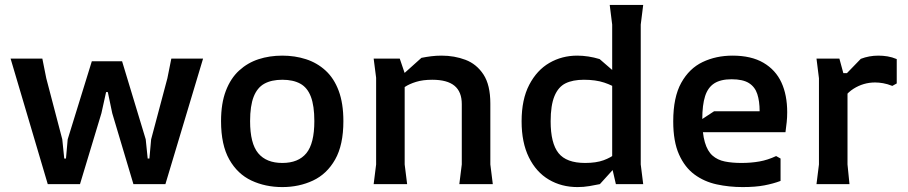

<svg xmlns="http://www.w3.org/2000/svg" viewBox="-20 -748 3688 780"><path d="M174 0 23 -510H152L168 -430L233 -182L241 -104H248L255 -182L353 -499H476L572 -182L580 -104H587L594 -182L660 -430L676 -510H805L652 0H522L436 -288L418 -374H411L392 -288L305 0Z M1127 12Q1058 12 1001.5 -14.5Q945 -41 911.5 -100Q878 -159 878 -256Q878 -328 897.5 -379Q917 -430 951.5 -461.5Q986 -493 1030.5 -507.5Q1075 -522 1127 -522Q1178 -522 1223 -507.5Q1268 -493 1302.5 -461.5Q1337 -430 1356 -379Q1375 -328 1375 -256Q1375 -159 1341.5 -100Q1308 -41 1251.5 -14.5Q1195 12 1127 12ZM1127 -86Q1192 -86 1224.5 -125.5Q1257 -165 1257 -256Q1257 -318 1243 -355Q1229 -392 1200 -408Q1171 -424 1127 -424Q1083 -424 1054 -408Q1025 -392 1010.5 -355Q996 -318 996 -256Q996 -165 1029 -125.5Q1062 -86 1127 -86Z M1846 0 1856 -80V-325Q1856 -375 1826.5 -399.5Q1797 -424 1736 -424Q1698 -424 1670.5 -415.5Q1643 -407 1625 -395Q1607 -383 1595 -371V-426L1692 -513Q1712 -517 1732 -519.5Q1752 -522 1774 -522Q1826 -522 1871 -505Q1916 -488 1944 -445.5Q1972 -403 1972 -327V-80L1982 0ZM1498 0 1508 -80V-432L1498 -510H1604L1624 -451V-80L1634 0Z M2326 12Q2261 12 2209.5 -18.5Q2158 -49 2128.5 -109Q2099 -169 2099 -255Q2099 -344 2130 -403.5Q2161 -463 2212 -492.5Q2263 -522 2325 -522Q2347 -522 2370 -518.5Q2393 -515 2416 -508L2535 -405V-346Q2519 -366 2494 -383.5Q2469 -401 2434.5 -412.5Q2400 -424 2352 -424Q2307 -424 2277.5 -409.5Q2248 -395 2232.5 -357.5Q2217 -320 2217 -255Q2217 -166 2249 -126Q2281 -86 2357 -86Q2402 -86 2432 -97Q2462 -108 2481 -124Q2500 -140 2512 -155L2515 -108L2417 0Q2398 4 2374.5 8Q2351 12 2326 12ZM2482 0 2467 -65V-648L2457 -728H2593L2583 -648V-80L2593 0Z M2715 -255Q2715 -353 2747.5 -411.5Q2780 -470 2834.5 -496Q2889 -522 2956 -522Q3032 -522 3081.5 -493Q3131 -464 3154.5 -413Q3178 -362 3178 -292Q3178 -271 3176 -252Q3174 -233 3171 -211H2791V-237L2881 -296H3066Q3066 -337 3056.5 -366Q3047 -395 3022.5 -410.5Q2998 -426 2952 -426Q2908 -426 2882 -409.5Q2856 -393 2844.5 -357.5Q2833 -322 2833 -263Q2833 -206 2843.5 -170Q2854 -134 2874.5 -116Q2895 -98 2924.5 -92Q2954 -86 2992 -86Q3031 -86 3065 -92Q3099 -98 3133 -114L3151 -104V-13Q3122 -2 3085.5 5Q3049 12 2997 12Q2942 12 2891.5 1Q2841 -10 2801.5 -39Q2762 -68 2738.5 -120.5Q2715 -173 2715 -255Z M3297 0 3307 -80V-430L3297 -510H3390L3406 -451H3423V-80L3431 0ZM3383 -306V-412L3477 -509Q3511 -522 3548 -522Q3567 -522 3585.5 -519Q3604 -516 3623 -508V-409L3605 -399Q3585 -407 3567.5 -410Q3550 -413 3535 -413Q3488 -413 3447.5 -387.5Q3407 -362 3383 -306Z"/></svg>

Font: AR One Sans SemiBold
Style: Regular
Weight: 600
Designer: Niteesh Yadav
Foundry: Niteesh Yadav
Version: Version 1.001;gftools[0.9.33]